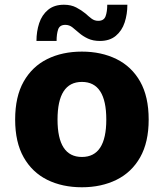

<svg xmlns="http://www.w3.org/2000/svg" viewBox="-20 -780 692 811"><path d="M44 -275Q44 -372 80 -435.5Q116 -499 179.5 -530.5Q243 -562 326 -562Q408 -562 472 -530.5Q536 -499 572 -435.5Q608 -372 608 -275Q608 -179 572 -115.5Q536 -52 472 -20.5Q408 11 326 11Q243 11 179.5 -20.5Q116 -52 80 -115.5Q44 -179 44 -275ZM223 -275Q223 -117 326 -117Q429 -117 429 -275Q429 -434 326 -434Q223 -434 223 -275ZM134 -607Q134 -647 145.5 -682Q157 -717 183 -738.5Q209 -760 250 -760Q280 -760 302 -748.5Q324 -737 341 -723Q354 -711 366.5 -701.5Q379 -692 395 -692Q419 -692 426 -711.5Q433 -731 433 -760H518Q518 -720 506.5 -685Q495 -650 469 -628.5Q443 -607 402 -607Q373 -607 351.5 -617Q330 -627 314 -641Q300 -653 286.5 -664Q273 -675 256 -675Q232 -675 225.5 -655.5Q219 -636 219 -607Z"/></svg>

Font: Kufam
Style: Bold
Weight: 700
Designer: Wael Morcos, Artur Schmal
Foundry: Original Type
Version: Version 1.300; ttfautohint (v1.8.3)